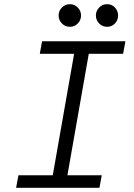

<svg xmlns="http://www.w3.org/2000/svg" viewBox="-20 -897 640 917"><path d="M57 0 68 -60H232L334 -640H170L181 -700H579L568 -640H404L302 -60H466L455 0ZM492 -769Q469 -769 453.5 -785Q438 -801 438 -823Q438 -845 453.5 -861Q469 -877 492 -877Q514 -877 529 -861Q544 -845 544 -823Q544 -801 529 -785Q514 -769 492 -769ZM314 -769Q291 -769 275.5 -785Q260 -801 260 -823Q260 -845 275.5 -861Q291 -877 314 -877Q336 -877 351.5 -861Q367 -845 367 -823Q367 -801 351.5 -785Q336 -769 314 -769Z"/></svg>

Font: DM Mono Light
Style: Italic
Weight: 300
Italic angle: -10°
Designer: Colophon Foundry
Foundry: Colophon Foundry
Version: Version 1.000; ttfautohint (v1.8.2.53-6de2)